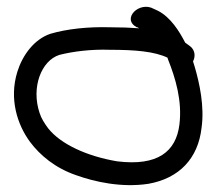

<svg xmlns="http://www.w3.org/2000/svg" viewBox="-20 -547 634 563"><path d="M68 -131C97 -92 142 -54 204 -33C257 -14 336 4 415 -8C506 -24 561 -83 571 -172C580 -235 565 -303 551 -351L546 -367C553 -380 553 -399 538 -411L523 -422C505 -457 480 -496 444 -515L431 -521C389 -545 335 -492 381 -467H383L388 -464C363 -466 335 -467 304 -467C237 -469 176 -462 128 -448C80 -432 46 -385 31 -337C6 -257 31 -181 68 -131ZM154 -386C193 -396 247 -403 302 -401H303C377 -401 433 -396 471 -378L473 -372C494 -319 515 -252 506 -181C496 -103 443 -59 323 -74C235 -89 158 -124 121 -171C110 -186 101 -200 96 -216C71 -291 101 -369 154 -386Z"/></svg>

Font: Stray Cat
Style: ExBdExt
Weight: 800
Version: Version 1.0